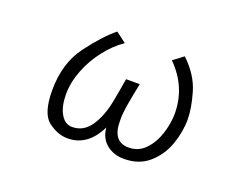

<svg xmlns="http://www.w3.org/2000/svg" viewBox="-92 -699 1184 924"><g transform="rotate(20 500.0 -236.5)"><path d="M609 -13Q660 -13 694.5 -49.5Q729 -86 746 -139.5Q763 -193 763 -243Q763 -378 662 -479L714 -518Q785 -451 808 -372.5Q831 -294 831 -237Q831 -173 808 -108Q785 -43 734.5 1.5Q684 46 606 46Q554 46 517.5 16.5Q481 -13 476 -67Q421 46 318 46Q267 46 218.5 9Q170 -28 170 -147Q170 -285 239 -378Q308 -471 368 -519L421 -479Q371 -445 329.5 -391.5Q288 -338 263.5 -275Q239 -212 239 -152Q239 -90 261 -51.5Q283 -13 320 -13Q379 -13 415 -67Q451 -121 466 -204Q474 -244 486 -318H556Q540 -238 533.5 -199Q527 -160 527 -129V-119Q527 -13 609 -13Z"/></g></svg>

Font: LINE Seed JP_TTF Regular
Style: Regular
Weight: 400
Designer: LINE & Fontrix & Fontworks
Version: Version 1.002